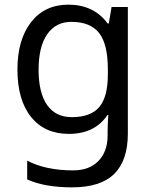

<svg xmlns="http://www.w3.org/2000/svg" viewBox="-20 -566 655 826"><path d="M275 -546Q328 -546 370.5 -526Q413 -506 443 -465H448L460 -536H530V9Q530 124 471.5 182Q413 240 290 240Q172 240 97 206V125Q176 167 295 167Q364 167 403.5 126.5Q443 86 443 16V-5Q443 -17 444 -39.5Q445 -62 446 -71H442Q388 10 276 10Q172 10 113.5 -63Q55 -136 55 -267Q55 -395 113.5 -470.5Q172 -546 275 -546ZM287 -472Q220 -472 183 -418.5Q146 -365 146 -266Q146 -167 182.5 -114.5Q219 -62 289 -62Q370 -62 407 -105.5Q444 -149 444 -246V-267Q444 -377 406 -424.5Q368 -472 287 -472Z"/></svg>

Font: Noto Sans Nag Mundari
Style: Regular
Weight: 400
Designer: Muthu Nedumaran
Version: Version 1.000; ttfautohint (v1.8.4.7-5d5b)